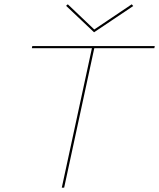

<svg xmlns="http://www.w3.org/2000/svg" viewBox="-20 -872 739 892"><path d="M417 -722 287 -845 295 -852 418 -735 592 -852 599 -844ZM697 -648H418L278 0H267L407 -648H128L130 -658H699Z"/></svg>

Font: Ysabeau Infant Hairline
Style: Italic
Weight: 100
Italic angle: -12°
Designer: Christian Thalmann (Catharsis Fonts)
Version: Version 0.003